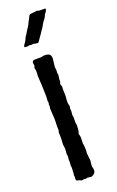

<svg xmlns="http://www.w3.org/2000/svg" viewBox="-160 -851 550 905"><g transform="rotate(-20 115.5 -399.0)"><path d="M148.9 -138.2Q148.9 -133.3 149.9 -124Q150.9 -114.7 148.9 -99.1L152.8 -62L149.9 -36.1Q149.9 -32.2 152.3 -23.4Q156.2 -8.8 149.4 0.5Q142.6 9.3 131.8 12.2Q125 12.2 112.8 9.8L102.1 12.2L95.7 11.2Q94.2 11.2 92.8 11.2L83 13.2Q70.8 7.3 64.5 6.3Q58.1 5.4 57.1 2Q56.2 -1 57.1 -14.2L56.2 -22.9Q58.1 -28.8 58.1 -43.9L59.1 -60.1Q59.1 -62 58.1 -65.9Q57.1 -69.8 58.1 -74.7Q59.1 -79.6 59.1 -89.8L58.1 -99.1L60.1 -116.2L58.1 -127.9L60.1 -153.8L57.1 -177.7L59.1 -207L58.1 -237.8Q61 -243.7 61 -250L60.1 -263.2L61 -286.1Q62 -298.8 60.1 -322.3Q58.1 -345.7 58.1 -356.9L60.1 -367.2L59.1 -376L61 -384.8L59.1 -395Q59.1 -397.9 60.1 -404.8Q61 -411.1 60.1 -436.5Q59.1 -461.9 59.1 -471.2L56.2 -519Q58.1 -536.1 57.1 -546.9L54.2 -562L58.1 -571.8Q58.1 -574.7 56.6 -580.1Q55.2 -585.4 56.2 -589.8Q59.1 -596.7 65.4 -597.7Q71.8 -598.6 102.1 -598.1L112.8 -601.1H126Q137.2 -600.1 143.6 -595.2Q149.9 -590.3 150.9 -575.2L146 -533.2L147.9 -514.2L147 -500Q148.9 -498 148.9 -491.2L146 -470.2V-459L142.1 -448.2L147 -434.1L146 -421.9L147 -386.2L145 -365.2Q145 -351.1 146 -347.2L148.9 -335.9L147 -325.2V-319.8L147.9 -310.1L146 -292L147.9 -280.8V-252.9L149.9 -241.2Q149.9 -223.1 147.9 -211.9L144 -198.2L147.9 -180.2L147 -148.9ZM46.9 -682.1H47.9Q48.8 -683.1 52.7 -689Q56.6 -694.8 57.1 -695.8Q58.1 -696.8 62 -706.1Q65.9 -715.3 69.3 -719.2Q72.8 -723.1 73.2 -724.1Q73.2 -725.1 74.2 -726.6Q75.2 -728 76.7 -731Q78.1 -733.9 79.6 -735.4Q81.1 -736.8 82 -739.3Q83 -742.2 85.4 -745.1Q87.9 -748 89.4 -750.5Q90.8 -752.9 93.3 -756.8Q97.7 -763.7 101.1 -772Q104.5 -780.3 107.4 -783.7Q109.9 -787.1 110.4 -789.1Q110.8 -791 111.8 -792.5Q114.7 -796.9 116.7 -802.2Q118.7 -807.6 133.8 -808.1Q148.9 -809.1 154.3 -810.5Q159.7 -812 160.6 -809.6Q162.1 -807.1 180.7 -807.6Q199.2 -808.1 199.7 -805.7Q200.2 -803.7 197.3 -796.9Q194.3 -790 189.9 -785.6Q186 -781.2 184.1 -774.9Q182.1 -768.6 174.8 -759.8Q168 -751 167 -749.5Q166 -748 165.5 -746.6Q165 -745.1 163.6 -743.2Q162.1 -741.2 156.7 -731.4Q151.4 -721.7 148.9 -720.2Q147 -716.8 143.1 -710.9Q130.4 -691.4 126 -687L127.9 -688Q124 -683.1 122.6 -681.6Q121.1 -679.7 119.1 -675.8Q117.2 -671.9 115.7 -670.9Q114.3 -669.9 112.8 -668Q111.3 -666 108.4 -666.5Q106 -667 99.6 -667.5Q93.8 -668 90.8 -669.4Q87.9 -670.9 83 -669.4Q78.1 -668 75.7 -668.9Q73.2 -669.9 69.8 -669.9L56.2 -668Q46.4 -668 43.9 -669.4Q42 -670.9 44.4 -675.3Q46.9 -679.7 46.9 -682.1Z"/></g></svg>

Font: AntiqueNobleRegular
Style: Regular
Weight: 400
Version: Version 0.1